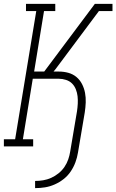

<svg xmlns="http://www.w3.org/2000/svg" viewBox="-38 -755 600 990"><path d="M143 215V178Q164 178 185 174.5Q206 171 226 162Q246 153 264 138.5Q282 124 294.5 105.5Q307 87 314 66.5Q321 46 324 26L359 -181Q362 -201 363 -220.5Q364 -240 362 -258.5Q360 -277 353 -294.5Q346 -312 333.5 -324.5Q321 -337 302.5 -343Q284 -349 265 -349H131L80 -37H133V0H-18V-37H40L149 -698H96V-735H247V-698H189L138 -386H190L451 -735H542V-698H472L248 -398L238 -386H266Q291 -386 314.5 -379.5Q338 -373 356 -358Q374 -343 385 -321.5Q396 -300 400.5 -276Q405 -252 404 -226.5Q403 -201 399 -175L364 32Q360 57 351 81.5Q342 106 327 128.5Q312 151 290.5 168Q269 185 244 196Q219 207 194 211Q169 215 143 215Z"/></svg>

Font: Iosevka Curly Slab Extralight
Style: Italic
Weight: 200
Italic angle: -9°
Monospace: yes
Designer: Belleve Invis
Foundry: Belleve Invis
Version: Version 22.1.2; ttfautohint (v1.8.4)